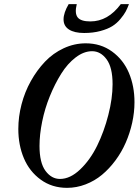

<svg xmlns="http://www.w3.org/2000/svg" viewBox="-20 -883 662 916"><path d="M381.3 -725.6Q335 -725.6 309.1 -742.2Q283.2 -758.8 283.2 -790.5Q283.2 -821.8 307.6 -863.3H346.2Q335.4 -819.3 350.6 -800Q365.7 -780.8 411.1 -780.8Q495.1 -780.8 556.2 -863.3H595.2Q587.9 -843.3 579.6 -827.9Q571.3 -812.5 554.2 -792Q537.1 -771.5 515.6 -758.1Q494.1 -744.6 459.2 -735.1Q424.3 -725.6 381.3 -725.6ZM299.8 13.2Q228 13.2 174.3 -25.9Q120.6 -64.9 94 -127.9Q67.4 -190.9 67.4 -267.6Q67.4 -326.2 82.8 -385.3Q98.1 -444.3 127.2 -496.3Q156.2 -548.3 194.8 -588.9Q233.4 -629.4 283.9 -652.8Q334.5 -676.3 389.2 -676.3Q460.9 -676.3 514.6 -637.2Q568.4 -598.1 595 -535.2Q621.6 -472.2 621.6 -395.5Q621.6 -346.7 610.6 -297.1Q599.6 -247.6 579.8 -202.4Q560.1 -157.2 530.8 -117.7Q501.5 -78.1 466.6 -49.1Q431.6 -20 388.4 -3.4Q345.2 13.2 299.8 13.2ZM266.1 -29.3Q314.9 -29.3 362.5 -74.7Q410.2 -120.1 443.4 -187.7Q476.6 -255.4 496.8 -334.5Q517.1 -413.6 517.1 -481Q517.1 -561.5 488.5 -600.1Q460 -638.7 419.4 -638.7Q379.9 -638.7 341.1 -609.1Q302.2 -579.6 272 -531.2Q241.7 -482.9 217.8 -424.1Q193.8 -365.2 181.2 -303Q168.5 -240.7 168.5 -187Q168.5 -106.4 197 -67.9Q225.6 -29.3 266.1 -29.3Z"/></svg>

Font: Elstob 10pt SemiBold
Style: Italic
Weight: 600
Italic angle: -20°
Designer: Peter S. Baker
Version: Version 1.015